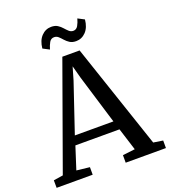

<svg xmlns="http://www.w3.org/2000/svg" viewBox="-173 -1066 1050 1186"><g transform="rotate(-20 352.5 -473.0)"><path d="M55.4 -59.2 303.5 -749H417L649.6 -59.1L711.9 -49.6V0H447.4V-49.6L528.4 -59.1L481.8 -206.7H191.9L144.5 -59.3L230.4 -49.6V0H-6.6L-6.9 -49.6ZM463.3 -265.7 365.1 -588.9 342.9 -671.5 318.2 -586.7 209.8 -265.7ZM417.5 -810.1Q392.3 -810.1 375.9 -820.7Q359.5 -831.3 347.6 -845Q335.7 -858.8 324 -869.4Q312.2 -879.9 296.4 -879.9Q275.7 -879.9 264.9 -861Q254.1 -842.1 246.9 -816.7L204.7 -838.8Q209.8 -889.8 236.8 -918Q263.8 -946.2 301 -946.2Q326.6 -946.2 342.9 -935.7Q359.2 -925.2 371.3 -911.2Q383.4 -897.3 395.1 -886.7Q406.9 -876.2 422.3 -876Q442.7 -875.9 453.7 -895.1Q464.7 -914.3 471.4 -939.7L513.7 -917.6Q508.6 -866.3 481.7 -838.2Q454.7 -810.1 417.5 -810.1Z"/></g></svg>

Font: Merriweather Light
Style: Regular
Weight: 300
Designer: Eben Sorkin
Foundry: Eben Sorkin
Version: Version 2.100